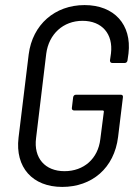

<svg xmlns="http://www.w3.org/2000/svg" viewBox="-20 -728 528 756"><path d="M225 8C342 8 430 -66 445 -189L464 -345C465 -351 462 -355 456 -355H279C273 -355 269 -351 268 -345L263 -303C262 -297 266 -293 272 -293H385C387 -293 389 -291 389 -289L375 -180C366 -103 310 -54 234 -54C157 -54 112 -106 122 -184L162 -516C172 -594 229 -646 305 -646C382 -646 426 -594 417 -518L413 -490C413 -484 416 -480 422 -480H471C477 -480 481 -484 482 -490L486 -518C499 -631 430 -708 313 -708C196 -708 108 -631 93 -514L53 -186C39 -69 108 8 225 8Z"/></svg>

Font: Barlow Semi Condensed
Style: Italic
Weight: 400
Width: 4
Italic angle: -7°
Designer: Jeremy Tribby
Foundry: Tribby Type
Version: Version 1.422;hotconv 1.0.109;makeotfexe 2.5.65596